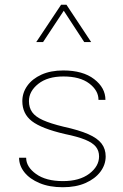

<svg xmlns="http://www.w3.org/2000/svg" viewBox="-20 -785 519 810"><path d="M247.1 -487.8Q193.8 -487.8 155 -470.2Q116.2 -452.6 95.2 -423.1Q74.2 -393.6 74.2 -358.4Q74.2 -305.2 114.5 -273.9Q154.8 -242.7 253.4 -219.7Q308.1 -208.5 339.6 -195.6Q371.1 -182.6 384.5 -165.8Q397.9 -148.9 397.9 -125Q397.9 -83.5 356.7 -52.2Q315.4 -21 245.6 -21Q173.8 -21 132.1 -51Q90.3 -81.1 90.3 -119.6H60.5Q60.5 -86.4 83 -58.1Q105.5 -29.8 147 -12.5Q188.5 4.9 245.1 4.9Q300.3 4.9 340.8 -12.9Q381.3 -30.8 403.6 -60.5Q425.8 -90.3 425.8 -125Q425.8 -156.7 408.4 -179.4Q391.1 -202.1 352.1 -219.2Q313 -236.3 248 -250.5Q193.4 -263.7 161.4 -278.1Q129.4 -292.5 115.7 -311.8Q102.1 -331.1 102.1 -358.4Q102.1 -399.9 141.4 -431.2Q180.7 -462.4 247.6 -462.4Q317.4 -462.4 356.4 -432.9Q395.5 -403.3 395.5 -363.8H424.8Q424.8 -414.6 377.2 -451.2Q329.6 -487.8 247.1 -487.8ZM364.7 -607.4 260.3 -765.1H237.8L132.8 -607.4H161.6L249 -739.7L335.4 -607.4Z"/></svg>

Font: Estedad-FD VF
Style: Regular
Weight: 100
Designer: Amin Abedi
Version: Version 7.3